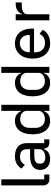

<svg xmlns="http://www.w3.org/2000/svg" viewBox="1062 -1842 792 2956"><g transform="rotate(-90 1458.0 -364.0)"><path d="M179 0Q131 0 106.5 -26Q82 -52 82 -95V-740H175V-79H249V0Z M737 0Q694 0 672.5 -24Q651 -48 646 -86H641Q625 -38 586 -13Q547 12 491 12Q410 12 365 -29.5Q320 -71 320 -143Q320 -218 374.5 -257.5Q429 -297 541 -297H639V-344Q639 -396 611 -424Q583 -452 524 -452Q478 -452 447.5 -431.5Q417 -411 397 -378L341 -429Q364 -471 410.5 -500.5Q457 -530 529 -530Q626 -530 679 -483.5Q732 -437 732 -352V-79H790V0ZM512 -63Q567 -63 603 -88Q639 -113 639 -152V-232H540Q476 -232 446.5 -213Q417 -194 417 -158V-138Q417 -102 442.5 -82.5Q468 -63 512 -63Z M1229 -85H1225Q1207 -37 1168.5 -12.5Q1130 12 1076 12Q1027 12 988.5 -6.5Q950 -25 923 -60.5Q896 -96 882 -146Q868 -196 868 -259Q868 -322 882 -372Q896 -422 923 -457.5Q950 -493 988.5 -511.5Q1027 -530 1076 -530Q1130 -530 1168.5 -505.5Q1207 -481 1225 -433H1229V-740H1322V0H1229ZM1103 -69Q1129 -69 1152 -76Q1175 -83 1192 -96Q1209 -109 1219 -126Q1229 -143 1229 -164V-354Q1229 -375 1219 -392Q1209 -409 1192 -422Q1175 -435 1152 -442Q1129 -449 1103 -449Q1040 -449 1003.5 -409Q967 -369 967 -303V-215Q967 -149 1003.5 -109Q1040 -69 1103 -69Z M1814 -85H1810Q1792 -37 1753.5 -12.5Q1715 12 1661 12Q1612 12 1573.5 -6.5Q1535 -25 1508 -60.5Q1481 -96 1467 -146Q1453 -196 1453 -259Q1453 -322 1467 -372Q1481 -422 1508 -457.5Q1535 -493 1573.5 -511.5Q1612 -530 1661 -530Q1715 -530 1753.5 -505.5Q1792 -481 1810 -433H1814V-740H1907V0H1814ZM1688 -69Q1714 -69 1737 -76Q1760 -83 1777 -96Q1794 -109 1804 -126Q1814 -143 1814 -164V-354Q1814 -375 1804 -392Q1794 -409 1777 -422Q1760 -435 1737 -442Q1714 -449 1688 -449Q1625 -449 1588.5 -409Q1552 -369 1552 -303V-215Q1552 -149 1588.5 -109Q1625 -69 1688 -69Z M2269 12Q2215 12 2171.5 -7.5Q2128 -27 2097.5 -62Q2067 -97 2050.5 -147Q2034 -197 2034 -259Q2034 -320 2050.5 -370.5Q2067 -421 2097.5 -456Q2128 -491 2171.5 -510.5Q2215 -530 2269 -530Q2323 -530 2365.5 -510.5Q2408 -491 2437 -457Q2466 -423 2481 -376Q2496 -329 2496 -275V-236H2131V-215Q2131 -150 2169 -108.5Q2207 -67 2277 -67Q2326 -67 2361 -89Q2396 -111 2417 -151L2477 -100Q2450 -49 2396 -18.5Q2342 12 2269 12ZM2269 -455Q2239 -455 2213.5 -444Q2188 -433 2169.5 -413.5Q2151 -394 2141 -367Q2131 -340 2131 -308V-301H2397V-311Q2397 -376 2362.5 -415.5Q2328 -455 2269 -455Z M2623 0V-518H2716V-419H2721Q2727 -438 2739 -456Q2751 -474 2769 -487.5Q2787 -501 2811.5 -509.5Q2836 -518 2867 -518H2898V-425H2852Q2787 -425 2751.5 -401.5Q2716 -378 2716 -340V0Z"/></g></svg>

Font: IBM Plex Sans Devanagari Text
Style: Regular
Weight: 450
Designer: Mike Abbink, Paul van der Laan, Pieter van Rosmalen, Erin McLaughlin
Foundry: Bold Monday
Version: Version 1.1